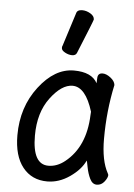

<svg xmlns="http://www.w3.org/2000/svg" viewBox="-55 -812 611 878"><g transform="rotate(5 250.0 -373.0)"><path d="M195 24Q124 24 82.5 -28Q41 -80 41 -175Q41 -304 113 -398Q185 -492 273 -492Q355 -492 381 -443Q381 -445 382 -467.5Q383 -490 405 -490Q422 -490 441.5 -475Q461 -460 463 -442Q437 -322 437 -193Q437 -93 468 -37L471 -30Q471 -17 457 1Q443 19 422 19Q402 19 390.5 -4.5Q379 -28 373.5 -57.5Q368 -87 367 -87Q348 -45 298.5 -10.5Q249 24 195 24ZM194 -48Q234 -48 270 -77Q361 -150 366 -296Q366 -304 367 -311Q333 -422 273 -422Q223 -422 172 -354Q121 -286 121 -180Q121 -48 194 -48ZM258 -561Q242 -561 225.5 -570Q209 -579 209 -590Q209 -598 211 -600L260 -754Q264 -770 287 -770Q306 -770 324.5 -759Q343 -748 343 -732Q343 -728 280 -574Q275 -561 258 -561Z"/></g></svg>

Font: LXGW WenKai Mono Medium
Style: Regular
Weight: 500
Monospace: yes
Designer: LXGW / Fontworks Inc.
Foundry: LXGW / Fontworks Inc.
Version: Version 1.520; June 14, 2025